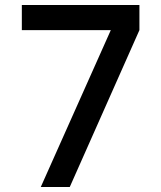

<svg xmlns="http://www.w3.org/2000/svg" viewBox="-20 -745 640 765"><path d="M421.5 -625H67V-725H535.5V-625L258 0H142.5Z"/></svg>

Font: JuliaMono SemiBold
Style: Regular
Weight: 600
Monospace: yes
Designer: cormullion
Foundry: corm
Version: Version 0.055; ttfautohint (v1.8.4)